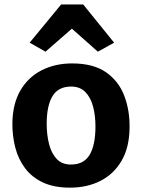

<svg xmlns="http://www.w3.org/2000/svg" viewBox="-20 -856 654 884"><path d="M302 8Q229 8 178 -15.8Q127 -39.5 95.8 -81Q64.5 -122.5 50.5 -176.2Q36.5 -230 37 -290Q38.5 -379 74.2 -440Q110 -501 171.8 -532.5Q233.5 -564 312 -564Q410 -564 468.5 -523Q527 -482 552.5 -414.2Q578 -346.5 576.5 -267Q575.5 -177.5 540 -116.2Q504.5 -55 443 -23.5Q381.5 8 302 8ZM306 -98.5Q365.5 -98 392.5 -143Q419.5 -188 419.5 -273.5Q419.5 -324 408.5 -365.5Q397.5 -407 373.2 -432Q349 -457 309 -457.5Q249 -458 222 -413.8Q195 -369.5 195 -286Q195 -235 206 -192.2Q217 -149.5 241.2 -124Q265.5 -98.5 306 -98.5ZM189.5 -618 116.5 -659.5 261.5 -835.5H363L505.5 -659.5L430.5 -618L311 -724Z"/></svg>

Font: Koeln Type Sans
Style: Bold
Weight: 700
Designer: Eben Sorkin
Foundry: Eben Sorkin
Version: Version 2.001